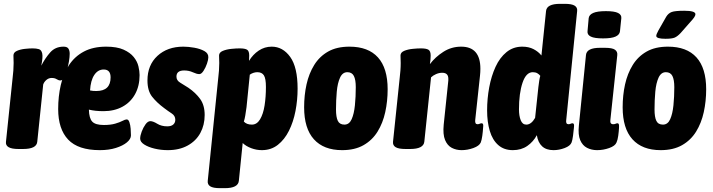

<svg xmlns="http://www.w3.org/2000/svg" viewBox="-20 -774 3715 1000"><path d="M76 2Q7 2 11 -35L46 -371Q48 -387 49.5 -406.5Q51 -426 51 -446Q51 -455 50.5 -464.5Q50 -474 50 -485Q50 -501 68 -509Q86 -517 109.5 -519.5Q133 -522 150 -522Q169 -522 182.5 -518Q196 -514 200 -495Q204 -476 195 -432Q215 -471 241.5 -501Q268 -531 311 -531Q330 -531 336.5 -520.5Q343 -510 343 -494Q343 -477 339 -453.5Q335 -430 328.5 -407.5Q322 -385 313.5 -370Q305 -355 295 -355Q285 -355 275 -361.5Q265 -368 249 -368Q234 -368 222 -358Q210 -348 205 -334L174 -35Q170 2 100 2Z M500 8Q387 8 335 -47Q283 -102 283 -206Q283 -272 296.5 -331Q310 -390 339.5 -435Q369 -480 417 -505.5Q465 -531 533 -531Q589 -531 623.5 -515.5Q658 -500 676.5 -477Q695 -454 701 -428.5Q707 -403 707 -383Q707 -326 683.5 -283.5Q660 -241 617.5 -218Q575 -195 519 -195Q497 -195 478.5 -197Q460 -199 443 -203Q444 -158 460.5 -140.5Q477 -123 521 -123Q556 -123 580 -130Q604 -137 618 -144.5Q632 -152 640 -152Q649 -152 654 -137.5Q659 -123 660.5 -103.5Q662 -84 662 -69Q662 -50 641 -32.5Q620 -15 583.5 -3.5Q547 8 500 8ZM482 -300Q556 -300 556 -371Q556 -412 520 -412Q490 -412 471 -383.5Q452 -355 449 -303Q457 -301 465.5 -300.5Q474 -300 482 -300Z M854 8Q818 8 785 0Q752 -8 731 -21.5Q710 -35 710 -52Q710 -67 718 -88.5Q726 -110 738 -126.5Q750 -143 763 -143Q777 -143 799 -129.5Q821 -116 851 -116Q872 -116 882.5 -125.5Q893 -135 893 -150Q893 -171 874.5 -183Q856 -195 835 -211Q797 -239 772.5 -270Q748 -301 748 -355Q748 -435 800 -483Q852 -531 935 -531Q961 -531 992 -525.5Q1023 -520 1044.5 -508Q1066 -496 1065 -475Q1065 -463 1058 -442.5Q1051 -422 1040 -405Q1029 -388 1018 -388Q1005 -388 984.5 -397.5Q964 -407 939 -407Q899 -407 899 -375Q899 -355 918.5 -343.5Q938 -332 961 -317Q999 -291 1022.5 -258.5Q1046 -226 1046 -175Q1046 -123 1023.5 -81.5Q1001 -40 957.5 -16Q914 8 854 8Z M1126 206Q1090 206 1075 196.5Q1060 187 1062 168L1117 -371Q1119 -387 1120.5 -406.5Q1122 -426 1122 -446Q1122 -455 1121.5 -464.5Q1121 -474 1121 -485Q1121 -501 1140.5 -509Q1160 -517 1185 -519.5Q1210 -522 1228 -522Q1256 -522 1267 -515Q1278 -508 1278 -485Q1278 -472 1277 -457Q1297 -490 1327.5 -510.5Q1358 -531 1395 -531Q1453 -531 1491.5 -477.5Q1530 -424 1530 -312Q1530 -253 1519 -196Q1508 -139 1485 -93Q1462 -47 1427 -19.5Q1392 8 1344 8Q1316 8 1289 -2Q1262 -12 1244 -29L1224 168Q1220 206 1151 206ZM1292 -125Q1318 -125 1334.5 -152.5Q1351 -180 1358 -224.5Q1365 -269 1365 -321Q1365 -365 1354.5 -381.5Q1344 -398 1320 -398Q1310 -398 1299.5 -394.5Q1289 -391 1281 -385L1264 -216Q1261 -193 1257.5 -172.5Q1254 -152 1250 -141Q1264 -125 1292 -125Z M1762 8Q1666 8 1615 -48.5Q1564 -105 1564 -215Q1564 -278 1576.5 -334.5Q1589 -391 1616.5 -435.5Q1644 -480 1689 -505.5Q1734 -531 1800 -531Q1898 -531 1948.5 -475Q1999 -419 1999 -309Q1999 -247 1986.5 -190Q1974 -133 1946.5 -88.5Q1919 -44 1873.5 -18Q1828 8 1762 8ZM1774 -125Q1799 -125 1811.5 -153Q1824 -181 1828.5 -225.5Q1833 -270 1833 -320Q1833 -359 1823 -378.5Q1813 -398 1789 -398Q1764 -398 1751 -369.5Q1738 -341 1734 -296.5Q1730 -252 1730 -204Q1730 -164 1739.5 -144.5Q1749 -125 1774 -125Z M2384 8Q2356 8 2333 -4Q2310 -16 2298 -45Q2286 -74 2291 -125L2314 -345Q2315 -351 2315 -355Q2315 -359 2315 -364Q2315 -395 2283 -395Q2267 -395 2251 -388Q2235 -381 2225 -371L2190 -36Q2186 2 2116 2H2092Q2056 2 2040.5 -7.5Q2025 -17 2027 -36L2062 -371Q2064 -387 2065.5 -406.5Q2067 -426 2067 -446Q2067 -455 2066.5 -464.5Q2066 -474 2066 -485Q2066 -501 2085 -509Q2104 -517 2129 -519.5Q2154 -522 2172 -522Q2200 -522 2211.5 -515Q2223 -508 2223 -485Q2223 -463 2219 -440Q2247 -477 2289 -504Q2331 -531 2382 -531Q2482 -531 2482 -416Q2482 -398 2480 -380L2455 -148Q2453 -127 2467 -127Q2473 -127 2478.5 -129.5Q2484 -132 2489 -132Q2494 -132 2496 -127Q2498 -122 2496 -107Q2495 -89 2492 -67Q2489 -45 2484 -32Q2476 -14 2445.5 -3Q2415 8 2384 8Z M2651 8Q2605 8 2575 -18.5Q2545 -45 2531 -92Q2517 -139 2517 -199Q2517 -260 2528 -319Q2539 -378 2561 -426Q2583 -474 2618 -502.5Q2653 -531 2700 -531Q2734 -531 2759 -518Q2784 -505 2800 -485L2824 -717Q2828 -754 2897 -754H2922Q2958 -754 2973 -744.5Q2988 -735 2986 -717L2929 -148Q2926 -127 2941 -127Q2947 -127 2952 -129.5Q2957 -132 2962 -132Q2967 -132 2969 -127Q2971 -122 2969 -107Q2968 -92 2964.5 -67Q2961 -42 2957 -32Q2950 -14 2921 -3Q2892 8 2863 8Q2825 8 2803.5 -12Q2782 -32 2776 -70Q2758 -36 2726.5 -14Q2695 8 2651 8ZM2721 -125Q2747 -125 2767 -160L2784 -320Q2786 -337 2788.5 -353.5Q2791 -370 2794 -379Q2788 -387 2778.5 -392.5Q2769 -398 2755 -398Q2720 -398 2701.5 -343Q2683 -288 2683 -204Q2683 -171 2692 -148Q2701 -125 2721 -125Z M3090 8Q3061 8 3037.5 -4Q3014 -16 3002 -44Q2990 -72 2995 -120L3032 -488Q3036 -525 3105 -525H3131Q3169 -525 3183 -515Q3197 -505 3195 -487L3159 -149Q3156 -127 3174 -127Q3181 -127 3186.5 -129.5Q3192 -132 3196 -132Q3201 -132 3203 -127Q3205 -122 3204 -107Q3203 -89 3200 -67Q3197 -45 3191 -32Q3184 -14 3153 -3Q3122 8 3090 8ZM3121 -574Q3076 -574 3057 -583.5Q3038 -593 3040 -611L3046 -679Q3048 -697 3069.5 -706.5Q3091 -716 3136 -716Q3180 -716 3199 -706.5Q3218 -697 3216 -679L3209 -611Q3207 -593 3186 -583.5Q3165 -574 3121 -574Z M3421 8Q3325 8 3274 -48.5Q3223 -105 3223 -215Q3223 -278 3235.5 -334.5Q3248 -391 3275.5 -435.5Q3303 -480 3348 -505.5Q3393 -531 3459 -531Q3557 -531 3607.5 -475Q3658 -419 3658 -309Q3658 -247 3645.5 -190Q3633 -133 3605.5 -88.5Q3578 -44 3532.5 -18Q3487 8 3421 8ZM3433 -125Q3458 -125 3470.5 -153Q3483 -181 3487.5 -225.5Q3492 -270 3492 -320Q3492 -359 3482 -378.5Q3472 -398 3448 -398Q3423 -398 3410 -369.5Q3397 -341 3393 -296.5Q3389 -252 3389 -204Q3389 -164 3398.5 -144.5Q3408 -125 3433 -125ZM3446 -572Q3398 -572 3398 -587Q3398 -595 3409 -615L3450 -687Q3461 -705 3478.5 -711.5Q3496 -718 3544 -718Q3602 -718 3602 -700Q3602 -693 3595.5 -683.5Q3589 -674 3576 -660L3525 -602Q3508 -584 3493.5 -578Q3479 -572 3446 -572Z"/></svg>

Font: Asap Condensed Condensed ExtraBold
Style: Italic
Weight: 800
Width: 3
Italic angle: -6°
Designer: Pablo Cosgaya
Foundry: Omnibus-Type
Version: Version 3.001; ttfautohint (v1.8.4.7-5d5b)